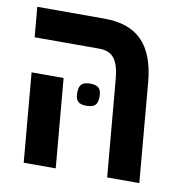

<svg xmlns="http://www.w3.org/2000/svg" viewBox="-71 -680 743 750"><g transform="rotate(10 300.0 -304.5)"><path d="M285.5 -490H28L17.5 -609H284Q382 -609 433.5 -556.8Q485 -504.5 495 -396.5L529.5 0H402L368 -386.5Q363 -441.5 343.5 -465.8Q324 -490 285.5 -490ZM40 -353H167L198 0H71ZM229.5 -305.5Q229.5 -329.5 239.5 -339.5Q249.5 -349.5 273 -349.5Q297.5 -349.5 307.8 -339.5Q318 -329.5 318 -305.5Q318 -281.5 307.8 -271.5Q297.5 -261.5 273 -261.5Q249.5 -261.5 239.5 -271.5Q229.5 -281.5 229.5 -305.5Z"/></g></svg>

Font: JuliaMono
Style: Bold Italic
Weight: 700
Italic angle: -9°
Monospace: yes
Designer: cormullion
Foundry: corm
Version: Version 0.057; ttfautohint (v1.8.4)